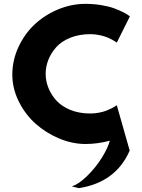

<svg xmlns="http://www.w3.org/2000/svg" viewBox="-20 -748 736 996"><path d="M43.9 -362.8Q44.4 -436.5 75.9 -504.4Q107.4 -572.3 159.4 -621.1Q211.4 -669.9 280.8 -699Q350.1 -728 423.8 -728Q466.3 -728 505.6 -721.4Q544.9 -714.8 570.8 -705.3Q596.7 -695.8 616.2 -686Q635.7 -676.3 644.5 -669.9L653.8 -663.1L585.9 -526.9Q583.5 -528.8 579.3 -531.7Q575.2 -534.7 561.3 -542.2Q547.4 -549.8 532.2 -555.7Q517.1 -561.5 494.1 -566.2Q471.2 -570.8 448.2 -570.8Q390.6 -570.8 344.7 -552.2Q298.8 -533.7 271.7 -503.2Q244.6 -472.7 230.7 -437.3Q216.8 -401.9 216.8 -365.2Q216.8 -328.6 230.7 -293.2Q244.6 -257.8 271.7 -227.3Q298.8 -196.8 344.7 -178Q390.6 -159.2 448.2 -159.2Q471.2 -159.2 493.9 -163.6Q516.6 -168 532.5 -174.3Q548.3 -180.7 560.8 -187Q573.2 -193.4 579.6 -197.8L585.9 -202.1L652.8 33.2Q580.6 198.2 389.2 228L353 219.2Q391.1 205.6 434.1 162.8Q477.1 120.1 508.1 70.6Q539.1 21 549.8 -18.1Q485.4 -1 423.8 -1Q355 -1 286.4 -29.8Q217.8 -58.6 164.1 -106.7Q110.4 -154.8 76.9 -222.7Q43.5 -290.5 43.9 -362.8ZM652.8 33.2Z"/></svg>

Font: Hussar Preview
Style: Bold
Weight: 700
Foundry: Cannot Into Space Fonts, PlusOne Fonts
Version: Version 2.29RC2 "Millennial"